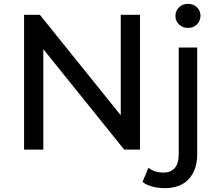

<svg xmlns="http://www.w3.org/2000/svg" viewBox="-20 -777 1135 997"><path d="M105 0V-700H187L650 -125H607V-700H707V0H625L162 -575H205V0ZM835 200Q802 200 771.5 192Q741 184 720 168L751 94Q781 119 829 119Q867 119 887.5 95.5Q908 72 908 26V-530H1004V24Q1004 105 960.5 152.5Q917 200 835 200ZM956 -632Q928 -632 909.5 -650Q891 -668 891 -694Q891 -721 909.5 -739Q928 -757 956 -757Q984 -757 1002.5 -739.5Q1021 -722 1021 -696Q1021 -669 1003 -650.5Q985 -632 956 -632Z"/></svg>

Font: MOST Montserrat Medium
Style: Regular
Weight: 500
Designer: Julieta Ulanovsky
Foundry: Julieta Ulanovsky
Version: Version 8.000;March 11, 2024;FontCreator 15.0.0.2926 64-bit